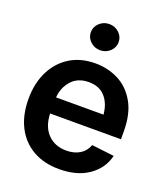

<svg xmlns="http://www.w3.org/2000/svg" viewBox="-141 -860 835 967"><g transform="rotate(20 276.5 -376.5)"><path d="M289.1 10.7Q207 10.7 147.5 -23.7Q87.9 -58.1 55.9 -121.1Q23.9 -184.1 23.9 -269.5Q23.9 -354 55.7 -417.7Q87.4 -481.4 145 -517.1Q202.6 -552.7 280.8 -552.7Q348.1 -552.7 405 -523.7Q461.9 -494.6 496.6 -433.6Q531.2 -372.6 531.2 -277.3V-237.3H151.4Q153.8 -167 191.9 -128.2Q230 -89.4 291 -89.4Q332.5 -89.4 362.3 -107.2Q392.1 -125 405.3 -160.2L525.4 -146Q508.3 -75.2 446.3 -32.2Q384.3 10.7 289.1 10.7ZM281.7 -452.6Q223.6 -452.6 189.9 -415.5Q156.2 -378.4 151.9 -323.7H406.2Q400.9 -382.3 369.4 -417.5Q337.9 -452.6 281.7 -452.6ZM278.8 -622.6Q248 -622.6 226.1 -643.1Q204.1 -663.6 204.1 -692.4Q204.1 -721.7 226.1 -742.2Q248 -762.7 278.8 -762.7Q309.1 -762.7 331.1 -742.2Q353 -721.7 353 -692.4Q353 -663.6 331.1 -643.1Q309.1 -622.6 278.8 -622.6Z"/></g></svg>

Font: Inter Tight SemiBold
Style: Regular
Weight: 600
Designer: Rasmus Andersson
Foundry: rsms
Version: Version 3.004; ttfautohint (v1.8.4.7-5d5b)